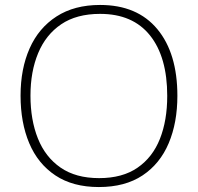

<svg xmlns="http://www.w3.org/2000/svg" viewBox="-20 -745 799 775"><path d="M696 -358Q696 -250 661 -167Q626 -84 555.5 -37Q485 10 379 10Q274 10 203.5 -37Q133 -84 98 -167Q63 -250 63 -359Q63 -467 99.5 -549.5Q136 -632 208 -678.5Q280 -725 384 -725Q534 -725 615 -627.5Q696 -530 696 -358ZM103 -359Q103 -261 133 -186Q163 -111 224.5 -68.5Q286 -26 380 -26Q474 -26 535 -68Q596 -110 625.5 -184.5Q655 -259 655 -358Q655 -515 585.5 -602Q516 -689 384 -689Q289 -689 227 -647Q165 -605 134 -530.5Q103 -456 103 -359Z"/></svg>

Font: Noto Sans Khmer UI ExtraLight
Style: Regular
Weight: 200
Designer: Danh Hong and the Monotype Design Team
Foundry: Monotype Imaging Inc.
Version: Version 2.002; ttfautohint (v1.8.4.7-5d5b)